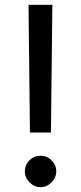

<svg xmlns="http://www.w3.org/2000/svg" viewBox="-20 -770 337 795"><path d="M98.1 -750H196.8L190.9 -221.2H104ZM83 -60.1Q83 -87.9 102.1 -106.4Q121.1 -125 147.9 -125Q174.8 -125 193.8 -106Q212.9 -86.9 212.9 -60.1Q212.9 -34.2 193.4 -14.6Q173.8 4.9 147.9 4.9Q122.1 4.9 102.5 -14.6Q83 -34.2 83 -60.1Z"/></svg>

Font: Oakes Grotesk
Style: Medium
Weight: 500
Designer: Samuel Oakes
Foundry: Samuel Oakes
Version: Version 1.0 | wf-rip DC20170320